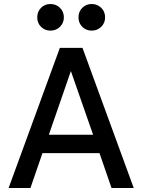

<svg xmlns="http://www.w3.org/2000/svg" viewBox="-20 -939 711 959"><path d="M648 0H537L477 -174H192L132 0H23L279 -700H392ZM445 -266 334 -584 224 -266ZM232 -786Q204 -786 185 -805Q166 -824 166 -852Q166 -881 185 -900Q204 -919 232 -919Q260 -919 279.5 -900Q299 -881 299 -852Q299 -824 279.5 -805Q260 -786 232 -786ZM438 -786Q410 -786 391 -805Q372 -824 372 -852Q372 -881 391 -900Q410 -919 438 -919Q466 -919 485.5 -900Q505 -881 505 -852Q505 -824 485.5 -805Q466 -786 438 -786Z"/></svg>

Font: NT Somic Medium
Style: Regular
Weight: 500
Designer: Ravid Balaliev — lead type designer, mastering
Michael Voronin — secret advisor, marketing
Ivan Kovalenko — best boy
Foundry: NT Type
Version: Version 0.7